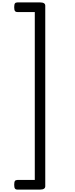

<svg xmlns="http://www.w3.org/2000/svg" viewBox="-20 -1500 627 1595"><path d="M98 35Q98 12 104 3.5Q110 -5 125 -5H269V-1400H125Q110 -1400 104 -1409Q98 -1418 98 -1440Q98 -1463 104 -1471.5Q110 -1480 125 -1480H312Q356 -1480 356 -1453V47Q356 75 312 75H125Q110 75 104 66Q98 57 98 35Z"/></svg>

Font: Playwrite BE WAL
Style: Regular
Weight: 400
Designer: Veronika Burian, José Scaglione
Foundry: TypeTogether
Version: Version 1.002